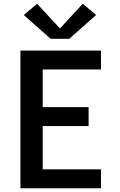

<svg xmlns="http://www.w3.org/2000/svg" viewBox="-20 -1005 640 1025"><path d="M89 0V-735H519V-634H208V-433H453V-332H208V-101H519V0ZM250 -798 107 -925 178 -985 300 -853 422 -985 493 -925 350 -798Z"/></svg>

Font: Iosevka SS04 Extended
Style: Bold
Weight: 700
Width: 7
Monospace: yes
Designer: Belleve Invis
Foundry: Belleve Invis
Version: Version 19.0.0; ttfautohint (v1.8.4)